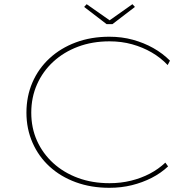

<svg xmlns="http://www.w3.org/2000/svg" viewBox="-20 -885 923 915"><path d="M501 10Q414 10 341.5 -16.5Q269 -43 216.5 -91Q164 -139 135 -205Q106 -271 106 -348Q106 -426 134.5 -492Q163 -558 216 -607Q269 -656 341.5 -683Q414 -710 501 -710Q561 -710 613.5 -695.5Q666 -681 710.5 -656Q755 -631 790 -596L779 -575Q746 -610 703 -635Q660 -660 609.5 -674Q559 -688 502 -688Q420 -688 352 -662.5Q284 -637 234 -591Q184 -545 156.5 -483Q129 -421 129 -348Q129 -275 156.5 -214Q184 -153 234 -107.5Q284 -62 352 -37Q420 -12 502 -12Q556 -12 604.5 -24Q653 -36 694 -57.5Q735 -79 768 -110L781 -92Q747 -60 703 -37.5Q659 -15 608.5 -2.5Q558 10 501 10ZM488 -770 381 -852 393 -865 510 -783H495L611 -865L623 -852L516 -770Z"/></svg>

Font: Lexend Mega Thin
Style: Regular
Weight: 250
Version: Version 1.007